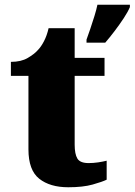

<svg xmlns="http://www.w3.org/2000/svg" viewBox="-20 -780 568 810"><path d="M268 10Q191 10 145.5 -26Q100 -62 100 -150V-460H26V-519Q69 -519 97 -535.5Q125 -552 139 -568Q153 -582 165.5 -606Q178 -630 185 -661H295V-536H421V-460H295V-170Q295 -130 306.5 -111Q318 -92 354 -92Q374 -92 394 -95Q414 -98 430 -102V-22Q412 -13 371 -1.5Q330 10 268 10ZM345 -613Q352 -632 361 -658.5Q370 -685 378.5 -712.5Q387 -740 391 -760H528V-750Q519 -729 501.5 -702.5Q484 -676 463.5 -649Q443 -622 424 -600H345Z"/></svg>

Font: Noto Serif Khmer Black
Style: Regular
Weight: 900
Version: Version 2.003